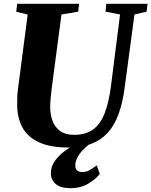

<svg xmlns="http://www.w3.org/2000/svg" viewBox="-20 -763 793 1006"><path d="M684.5 -687 633.5 -306Q623 -224.5 601 -164.8Q579 -105 543.5 -66.5Q508 -28 457.8 -9Q407.5 10 340.5 10Q242 10 182.5 -18.2Q123 -46.5 96.5 -97Q70 -147.5 70 -214Q70 -233 70.5 -253.2Q71 -273.5 74 -295L125 -687L65 -701.5L70 -743H394L390 -702L302 -687L251.5 -304.5Q248 -275.5 245.5 -249Q243 -222.5 243 -202.5Q243 -162.5 255.5 -129.2Q268 -96 295.5 -76.2Q323 -56.5 368 -56.5Q429.5 -56.5 468 -84.8Q506.5 -113 528.5 -170Q550.5 -227 561.5 -313L609 -687L533 -702L537 -743H753L748 -702ZM348.5 223Q297 223 271.8 201Q246.5 179 246.5 145Q246.5 114 262.8 87.8Q279 61.5 304.5 40Q330 18.5 359.5 1.5Q389 -15.5 416 -28.5L448.5 -39L479.5 -28.5Q445.5 -7.5 422 15.2Q398.5 38 386.8 59.8Q375 81.5 374.5 101Q374 122 384.2 130.2Q394.5 138.5 411 138.5Q431.5 138.5 448.8 128.8Q466 119 487 103.5L503 148.5Q483 174.5 443.2 198.8Q403.5 223 348.5 223Z"/></svg>

Font: Merriweather 60pt Black
Style: Italic
Weight: 900
Italic angle: -7.8°
Version: Version 2.101